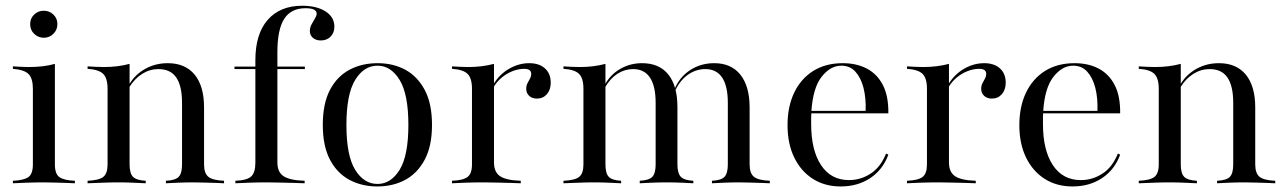

<svg xmlns="http://www.w3.org/2000/svg" viewBox="-20 -651 4564 682"><path d="M25.8 0V-8.9Q64.5 -10.5 80.6 -21.8Q96.8 -33.1 96.8 -66.9V-335.5Q96.8 -371.8 81.9 -387.5Q66.9 -403.2 25.8 -406.5V-415.3Q39.5 -414.5 54 -413.7Q68.5 -412.9 82.3 -412.9Q108.9 -412.9 132.3 -415.7Q155.6 -418.5 175 -424.2V-66.9Q175 -33.1 191.1 -21.8Q207.3 -10.5 246 -8.9V0Q235.5 -0.8 217.7 -1.2Q200 -1.6 178.2 -2.4Q156.5 -3.2 135.5 -3.2Q104.8 -3.2 73 -2Q41.1 -0.8 25.8 0ZM135.5 -516.9Q116.1 -516.9 101.6 -530.6Q87.1 -544.4 87.1 -565.3Q87.1 -585.5 101.2 -599.2Q115.3 -612.9 135.5 -612.9Q155.6 -612.9 169.8 -599.2Q183.9 -585.5 183.9 -565.3Q183.9 -545.2 169.8 -531Q155.6 -516.9 135.5 -516.9Z M569.4 0V-8.9Q603.2 -10.5 614.9 -23Q626.6 -35.5 626.6 -66.9V-285.5Q626.6 -346 606 -375.8Q585.5 -405.6 542.7 -405.6Q512.1 -405.6 485.1 -388.7Q458.1 -371.8 438.7 -340.3V-350.8Q459.7 -386.3 496 -406.5Q532.3 -426.6 575.8 -426.6Q637.9 -426.6 671.4 -385.9Q704.8 -345.2 704.8 -269.4V-66.9Q704.8 -35.5 720.2 -23Q735.5 -10.5 775.8 -8.9V0Q766.1 -0.8 748 -1.2Q729.8 -1.6 708.5 -2.4Q687.1 -3.2 666.9 -3.2Q638.7 -3.2 611.3 -2Q583.9 -0.8 569.4 0ZM291.1 0V-8.9Q331.5 -10.5 346.8 -22.6Q362.1 -34.7 362.1 -66.9V-335.5Q362.1 -373.4 346.4 -388.7Q330.6 -404 291.1 -406.5V-415.3Q305.6 -414.5 319.4 -413.7Q333.1 -412.9 348.4 -412.9Q373.4 -412.9 396.4 -415.7Q419.4 -418.5 440.3 -424.2V-66.9Q440.3 -34.7 452.8 -22.6Q465.3 -10.5 497.6 -8.9V0Q477.4 -0.8 452.8 -2Q428.2 -3.2 400 -3.2Q372.6 -3.2 344.4 -2Q316.1 -0.8 291.1 0Z M816.1 0V-8.9Q857.3 -10.5 872.2 -24.2Q887.1 -37.9 887.1 -73.4V-437.1Q887.1 -530.6 931 -580.6Q975 -630.6 1053.2 -630.6Q1104.8 -630.6 1136.3 -610.5Q1167.7 -590.3 1167.7 -556.5Q1167.7 -534.7 1154.4 -521Q1141.1 -507.3 1119.4 -507.3Q1102.4 -507.3 1091.5 -516.5Q1080.6 -525.8 1080.6 -541.1Q1080.6 -553.2 1086.7 -564.5Q1092.7 -575.8 1098.8 -585.5Q1104.8 -595.2 1104.8 -602.4Q1104.8 -621.8 1065.3 -621.8Q1013.7 -621.8 989.5 -583.9Q965.3 -546 965.3 -466.1V-74.2Q965.3 -39.5 987.5 -25Q1009.7 -10.5 1062.1 -8.9V0Q1048.4 -0.8 1026.2 -1.2Q1004 -1.6 978.6 -2.4Q953.2 -3.2 929 -3.2Q892.7 -3.2 862.1 -2Q831.5 -0.8 816.1 0ZM812.9 -405.6V-414.5H1062.9V-405.6Z M1320.2 11.3Q1265.3 11.3 1221.4 -12.1Q1177.4 -35.5 1152 -83.9Q1126.6 -132.3 1126.6 -207.3Q1126.6 -283.1 1152 -331.5Q1177.4 -379.8 1221.4 -403.2Q1265.3 -426.6 1321 -426.6Q1376.6 -426.6 1419.8 -403.2Q1462.9 -379.8 1488.7 -331.5Q1514.5 -283.1 1514.5 -207.3Q1514.5 -132.3 1488.7 -83.9Q1462.9 -35.5 1419.4 -12.1Q1375.8 11.3 1320.2 11.3ZM1321 2.4Q1368.5 2.4 1399.6 -48Q1430.6 -98.4 1430.6 -207.3Q1430.6 -316.1 1399.6 -366.9Q1368.5 -417.7 1321 -417.7Q1272.6 -417.7 1241.5 -366.9Q1210.5 -316.1 1210.5 -207.3Q1210.5 -98.4 1241.5 -48Q1272.6 2.4 1321 2.4Z M1585.5 0V-8.9Q1625.8 -10.5 1641.1 -22.6Q1656.5 -34.7 1656.5 -66.9V-335.5Q1656.5 -373.4 1640.7 -388.7Q1625 -404 1585.5 -406.5V-415.3Q1600 -414.5 1614.1 -413.7Q1628.2 -412.9 1642.7 -412.9Q1692.7 -412.9 1734.7 -424.2V-74.2Q1734.7 -39.5 1756.5 -25Q1778.2 -10.5 1829.8 -8.9V0Q1816.9 -0.8 1795.2 -1.2Q1773.4 -1.6 1748 -2.4Q1722.6 -3.2 1697.6 -3.2Q1662.1 -3.2 1631.5 -2Q1600.8 -0.8 1585.5 0ZM1887.1 -300.8Q1870.2 -300.8 1859.7 -310.5Q1849.2 -320.2 1849.2 -335.5Q1849.2 -346.8 1853.6 -355.2Q1858.1 -363.7 1862.5 -371.8Q1866.9 -379.8 1866.9 -388.7Q1866.9 -406.5 1841.9 -406.5Q1821.8 -406.5 1800.8 -398.4Q1779.8 -390.3 1762.1 -375.4Q1744.4 -360.5 1733.1 -341.1L1732.3 -350.8Q1753.2 -386.3 1787.9 -406.5Q1822.6 -426.6 1859.7 -426.6Q1895.2 -426.6 1915.7 -408.1Q1936.3 -389.5 1936.3 -357.3Q1936.3 -332.3 1922.6 -316.5Q1908.9 -300.8 1887.1 -300.8Z M2508.9 0V-8.9Q2541.9 -10.5 2553.6 -23Q2565.3 -35.5 2565.3 -66.9V-285.5Q2565.3 -345.2 2545.2 -375.4Q2525 -405.6 2485.5 -405.6Q2450.8 -405.6 2421.8 -384.3Q2392.7 -362.9 2375.8 -323.4L2375 -332.3Q2393.5 -377.4 2431.5 -402Q2469.4 -426.6 2516.9 -426.6Q2577.4 -426.6 2610.1 -385.5Q2642.7 -344.4 2642.7 -269.4V-66.9Q2642.7 -35.5 2658.1 -23Q2673.4 -10.5 2714.5 -8.9V0Q2704 -0.8 2685.9 -1.2Q2667.7 -1.6 2646.4 -2.4Q2625 -3.2 2604.8 -3.2Q2576.6 -3.2 2549.6 -2Q2522.6 -0.8 2508.9 0ZM1981.5 0V-8.9Q2021.8 -10.5 2037.1 -22.6Q2052.4 -34.7 2052.4 -66.9V-335.5Q2052.4 -373.4 2036.7 -388.7Q2021 -404 1981.5 -406.5V-415.3Q1996 -414.5 2009.7 -413.7Q2023.4 -412.9 2038.7 -412.9Q2063.7 -412.9 2086.7 -415.7Q2109.7 -418.5 2130.6 -424.2V-66.9Q2130.6 -34.7 2142.7 -22.6Q2154.8 -10.5 2186.3 -8.9V0Q2166.9 -0.8 2142.3 -2Q2117.7 -3.2 2090.3 -3.2Q2062.9 -3.2 2034.7 -2Q2006.5 -0.8 1981.5 0ZM2252.4 0V-8.9Q2285.5 -10.5 2297.2 -23Q2308.9 -35.5 2308.9 -66.9V-285.5Q2308.9 -345.2 2288.7 -375.4Q2268.5 -405.6 2229 -405.6Q2199.2 -405.6 2173.4 -389.1Q2147.6 -372.6 2129 -340.3V-350.8Q2148.4 -386.3 2183.5 -406.5Q2218.5 -426.6 2260.5 -426.6Q2321.8 -426.6 2354 -386.3Q2386.3 -346 2386.3 -270.2V-66.9Q2386.3 -35.5 2398.4 -23Q2410.5 -10.5 2442.7 -8.9V0Q2429.8 -0.8 2402.4 -2Q2375 -3.2 2347.6 -3.2Q2321 -3.2 2293.5 -2Q2266.1 -0.8 2252.4 0Z M2966.1 11.3Q2909.7 11.3 2867.3 -15.7Q2825 -42.7 2801.2 -91.5Q2777.4 -140.3 2777.4 -206.5Q2777.4 -272.6 2801.2 -322.2Q2825 -371.8 2869 -399.2Q2912.9 -426.6 2973.4 -426.6Q3022.6 -426.6 3059.3 -407.3Q3096 -387.9 3116.1 -348.8Q3136.3 -309.7 3135.5 -248.4H2829.8L2829 -257.3H3054.8Q3056.5 -303.2 3047.2 -339.1Q3037.9 -375 3018.5 -396.4Q2999.2 -417.7 2968.5 -417.7Q2929.8 -417.7 2898.8 -378.6Q2867.7 -339.5 2862.1 -255.6V-254Q2861.3 -243.5 2861.3 -232.7Q2861.3 -221.8 2861.3 -210.5Q2861.3 -117.7 2896.4 -64.5Q2931.5 -11.3 2996 -11.3Q3037.1 -11.3 3072.6 -34.3Q3108.1 -57.3 3127.4 -105.6L3135.5 -101.6Q3116.1 -48.4 3071.4 -18.5Q3026.6 11.3 2966.1 11.3Z M3201.6 0V-8.9Q3241.9 -10.5 3257.3 -22.6Q3272.6 -34.7 3272.6 -66.9V-335.5Q3272.6 -373.4 3256.9 -388.7Q3241.1 -404 3201.6 -406.5V-415.3Q3216.1 -414.5 3230.2 -413.7Q3244.4 -412.9 3258.9 -412.9Q3308.9 -412.9 3350.8 -424.2V-74.2Q3350.8 -39.5 3372.6 -25Q3394.4 -10.5 3446 -8.9V0Q3433.1 -0.8 3411.3 -1.2Q3389.5 -1.6 3364.1 -2.4Q3338.7 -3.2 3313.7 -3.2Q3278.2 -3.2 3247.6 -2Q3216.9 -0.8 3201.6 0ZM3503.2 -300.8Q3486.3 -300.8 3475.8 -310.5Q3465.3 -320.2 3465.3 -335.5Q3465.3 -346.8 3469.8 -355.2Q3474.2 -363.7 3478.6 -371.8Q3483.1 -379.8 3483.1 -388.7Q3483.1 -406.5 3458.1 -406.5Q3437.9 -406.5 3416.9 -398.4Q3396 -390.3 3378.2 -375.4Q3360.5 -360.5 3349.2 -341.1L3348.4 -350.8Q3369.4 -386.3 3404 -406.5Q3438.7 -426.6 3475.8 -426.6Q3511.3 -426.6 3531.9 -408.1Q3552.4 -389.5 3552.4 -357.3Q3552.4 -332.3 3538.7 -316.5Q3525 -300.8 3503.2 -300.8Z M3789.5 11.3Q3733.1 11.3 3690.7 -15.7Q3648.4 -42.7 3624.6 -91.5Q3600.8 -140.3 3600.8 -206.5Q3600.8 -272.6 3624.6 -322.2Q3648.4 -371.8 3692.3 -399.2Q3736.3 -426.6 3796.8 -426.6Q3846 -426.6 3882.7 -407.3Q3919.4 -387.9 3939.5 -348.8Q3959.7 -309.7 3958.9 -248.4H3653.2L3652.4 -257.3H3878.2Q3879.8 -303.2 3870.6 -339.1Q3861.3 -375 3841.9 -396.4Q3822.6 -417.7 3791.9 -417.7Q3753.2 -417.7 3722.2 -378.6Q3691.1 -339.5 3685.5 -255.6V-254Q3684.7 -243.5 3684.7 -232.7Q3684.7 -221.8 3684.7 -210.5Q3684.7 -117.7 3719.8 -64.5Q3754.8 -11.3 3819.4 -11.3Q3860.5 -11.3 3896 -34.3Q3931.5 -57.3 3950.8 -105.6L3958.9 -101.6Q3939.5 -48.4 3894.8 -18.5Q3850 11.3 3789.5 11.3Z M4303.2 0V-8.9Q4337.1 -10.5 4348.8 -23Q4360.5 -35.5 4360.5 -66.9V-285.5Q4360.5 -346 4339.9 -375.8Q4319.4 -405.6 4276.6 -405.6Q4246 -405.6 4219 -388.7Q4191.9 -371.8 4172.6 -340.3V-350.8Q4193.5 -386.3 4229.8 -406.5Q4266.1 -426.6 4309.7 -426.6Q4371.8 -426.6 4405.2 -385.9Q4438.7 -345.2 4438.7 -269.4V-66.9Q4438.7 -35.5 4454 -23Q4469.4 -10.5 4509.7 -8.9V0Q4500 -0.8 4481.9 -1.2Q4463.7 -1.6 4442.3 -2.4Q4421 -3.2 4400.8 -3.2Q4372.6 -3.2 4345.2 -2Q4317.7 -0.8 4303.2 0ZM4025 0V-8.9Q4065.3 -10.5 4080.6 -22.6Q4096 -34.7 4096 -66.9V-335.5Q4096 -373.4 4080.2 -388.7Q4064.5 -404 4025 -406.5V-415.3Q4039.5 -414.5 4053.2 -413.7Q4066.9 -412.9 4082.3 -412.9Q4107.3 -412.9 4130.2 -415.7Q4153.2 -418.5 4174.2 -424.2V-66.9Q4174.2 -34.7 4186.7 -22.6Q4199.2 -10.5 4231.5 -8.9V0Q4211.3 -0.8 4186.7 -2Q4162.1 -3.2 4133.9 -3.2Q4106.5 -3.2 4078.2 -2Q4050 -0.8 4025 0Z"/></svg>

Font: Playfair 144pt
Style: Regular
Weight: 400
Designer: Claus Eggers Sørensen
Foundry: Claus Eggers Sørensen
Version: Version 2.001;gftools[0.9.30]